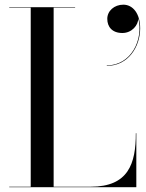

<svg xmlns="http://www.w3.org/2000/svg" viewBox="-20 -780 608 800"><path d="M427 -701.5C427 -668.5 447 -642.5 490 -642.5C529.5 -642.5 557 -675.5 556 -704C579 -614.5 526 -507.5 425 -507.5V-505.5C515 -505.5 564 -586.5 564 -661.5C564 -724.5 533 -760.5 494 -760.5C456 -760.5 427 -734.5 427 -701.5ZM548 0V-225H546C546 -98 515 -2 358 -2H203.5V-748H293V-750H18.5V-748H108V-2H18.5V0Z"/></svg>

Font: Bodoni* 96pt
Style: Regular
Weight: 400
Version: Version 2.3